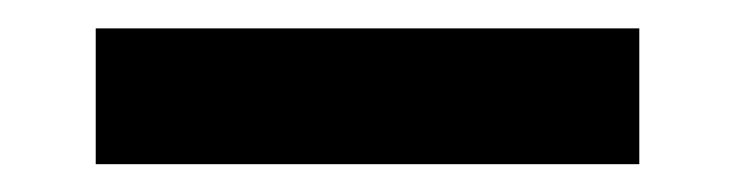

<svg xmlns="http://www.w3.org/2000/svg" viewBox="-20 -411 528 138"><path d="M439.5 -390.6V-293H48.8V-390.6Z"/></svg>

Font: BabelStone Runic Elder Futhark
Style: Regular
Weight: 400
Designer: Andrew West
Foundry: BabelStone
Version: Version 3.005 March 14, 2022